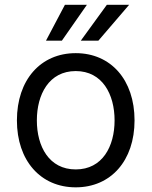

<svg xmlns="http://www.w3.org/2000/svg" viewBox="-20 -776 637 807"><path d="M298.3 11.4C446 11.4 545.5 -100.9 545.5 -269.9C545.5 -440.3 446 -552.6 298.3 -552.6C150.6 -552.6 51.1 -440.3 51.1 -269.9C51.1 -100.9 150.6 11.4 298.3 11.4ZM298.3 -63.9C186.1 -63.9 134.9 -160.5 134.9 -269.9C134.9 -379.3 186.1 -477.3 298.3 -477.3C410.5 -477.3 461.6 -379.3 461.6 -269.9C461.6 -160.5 410.5 -63.9 298.3 -63.9ZM319.6 -605.1H393.5L522.7 -755.7H429ZM173.3 -605.1H240.1L345.2 -755.7H252.8Z"/></svg>

Font: Karasuma Gothic
Style: Regular
Weight: 400
Designer: Rasmus Andersson, Ryoko Nishizuka
Foundry: Genbu
Version: Version 1.00